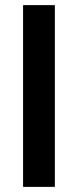

<svg xmlns="http://www.w3.org/2000/svg" viewBox="-20 -729 304 749"><path d="M70 0V-709H194V0Z"/></svg>

Font: Bricolage Grotesque 16pt SemiBold
Style: Regular
Weight: 600
Version: Version 1.001;gftools[0.9.33.dev8+g029e19f]